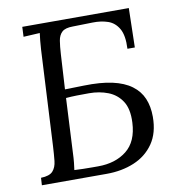

<svg xmlns="http://www.w3.org/2000/svg" viewBox="-79 -772 777 843"><g transform="rotate(-10 309.5 -350.0)"><path d="M40 0 42 -33Q80 -34 95 -50.5Q110 -67 113 -95.5Q116 -124 118 -161L140 -588Q141 -608 143 -626.5Q145 -645 147 -660Q129 -659 110.5 -658Q92 -657 74 -656L76 -700H551L547 -525H514Q517 -584 499.5 -614.5Q482 -645 451.5 -655.5Q421 -666 383 -665L295 -663Q261 -663 246.5 -649.5Q232 -636 228 -611.5Q224 -587 222 -552L213 -397L297 -399Q372 -401 424 -389.5Q476 -378 509 -353.5Q542 -329 557 -293.5Q572 -258 572 -212Q572 -140 539.5 -93Q507 -46 452 -23Q397 0 329 0ZM298 -39Q375 -39 425 -78.5Q475 -118 479 -202Q482 -263 459.5 -297.5Q437 -332 398.5 -347Q360 -362 314 -362Q284 -362 259.5 -361.5Q235 -361 211 -359L199 -119Q198 -92 196 -73Q194 -54 192 -41Q208 -40 230.5 -39.5Q253 -39 272.5 -39Q292 -39 298 -39Z"/></g></svg>

Font: Lora
Style: Italic
Weight: 400
Italic angle: -3°
Designer: Olga Karpushina, Alexei Vanyashin (Cyrillic)
Foundry: Cyreal
Version: Version 3.008